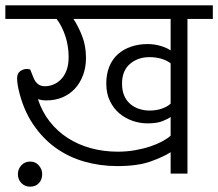

<svg xmlns="http://www.w3.org/2000/svg" viewBox="-30 -650 817 719"><path d="M37 2Q37 -17 50 -31Q63 -45 83 -45Q103 -45 115.5 -30.5Q128 -16 128 2Q128 23 115.5 36Q103 49 83 49Q63 49 50 35.5Q37 22 37 2ZM609 -212Q598 -204 577.5 -196Q557 -188 522 -188Q494 -188 466.5 -197.5Q439 -207 417 -225.5Q395 -244 381.5 -272Q368 -300 368 -337Q368 -373 379.5 -401Q391 -429 412 -447.5Q433 -466 461.5 -475.5Q490 -485 522 -485Q548 -485 571.5 -478Q595 -471 609 -461V-579H245Q262 -554 277 -516.5Q292 -479 292 -433Q292 -398 281 -368.5Q270 -339 250.5 -318Q231 -297 204 -285.5Q177 -274 144 -274Q125 -274 112 -279Q127 -232 156 -195Q185 -158 224 -133Q263 -108 310.5 -95Q358 -82 411 -82Q445 -82 476 -87.5Q507 -93 532.5 -101.5Q558 -110 577.5 -120.5Q597 -131 609 -142ZM609 -262V-413Q593 -425 572.5 -430.5Q552 -436 530 -436Q486 -436 456.5 -410.5Q427 -385 427 -337Q427 -310 435.5 -291Q444 -272 458.5 -260Q473 -248 491.5 -242Q510 -236 530 -236Q556 -236 577 -243.5Q598 -251 609 -262ZM609 -80Q583 -63 534.5 -45.5Q486 -28 409 -28Q345 -28 285.5 -45Q226 -62 177 -97.5Q128 -133 92 -187.5Q56 -242 39 -317Q38 -321 36 -333.5Q34 -346 34 -357Q34 -377 49.5 -386Q65 -395 83 -390L95 -360Q108 -327 138 -327Q154 -327 170 -333.5Q186 -340 199 -353.5Q212 -367 219.5 -387.5Q227 -408 227 -436Q227 -478 214.5 -515.5Q202 -553 182 -579H-10V-630H767V-579H672V0H609Z"/></svg>

Font: Ek Mukta Light
Style: Regular
Weight: 300
Designer: Girish Dalvi and Yashodeep Gholap
Foundry: Ek Type
Version: Version 2.538;PS 1.002;hotconv 16.6.51;makeotf.lib2.5.65220;